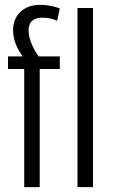

<svg xmlns="http://www.w3.org/2000/svg" viewBox="-20 -773 476 793"><path d="M80 -488H13V-540H104L86 -524Q70 -543 58 -564Q46 -585 40 -606.5Q34 -628 34 -648Q34 -695 64.5 -724Q95 -753 146 -753Q161 -753 175.5 -751Q190 -749 203.5 -745.5Q217 -742 227 -738L216 -687Q202 -694 186.5 -697Q171 -700 156 -700Q127 -700 112.5 -687Q98 -674 98 -647Q98 -620 113 -586Q128 -552 156 -518L110 -540H227V-488H144V0H80ZM364 -740V0H300V-740Z"/></svg>

Font: Pathway Extreme Condensed ExtraLight
Style: Regular
Weight: 250
Width: 3
Version: Version 1.001;gftools[0.9.26]